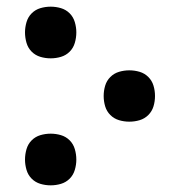

<svg xmlns="http://www.w3.org/2000/svg" viewBox="-20 -548 540 576"><path d="M368 -183Q352 -183 337 -187.5Q322 -192 311 -203Q300 -214 295.5 -229Q291 -244 291 -260Q291 -276 295.5 -291Q300 -306 311 -317Q322 -328 337 -332.5Q352 -337 368 -337Q384 -337 399 -332.5Q414 -328 425 -317Q436 -306 440.5 -291Q445 -276 445 -260Q445 -244 440.5 -229Q436 -214 425 -203Q414 -192 399 -187.5Q384 -183 368 -183ZM132 8Q116 8 101 3.5Q86 -1 75 -12Q64 -23 59.5 -38.5Q55 -54 55 -69Q55 -85 59.5 -100.5Q64 -116 75 -127Q86 -138 101 -142.5Q116 -147 132 -147Q148 -147 163 -142.5Q178 -138 189 -127Q200 -116 204.5 -100.5Q209 -85 209 -69Q209 -54 204.5 -38.5Q200 -23 189 -12Q178 -1 163 3.5Q148 8 132 8ZM132 -373Q116 -373 101 -377.5Q86 -382 75 -393Q64 -404 59.5 -419.5Q55 -435 55 -451Q55 -466 59.5 -481.5Q64 -497 75 -508Q86 -519 101 -523.5Q116 -528 132 -528Q148 -528 163 -523.5Q178 -519 189 -508Q200 -497 204.5 -481.5Q209 -466 209 -451Q209 -435 204.5 -419.5Q200 -404 189 -393Q178 -382 163 -377.5Q148 -373 132 -373Z"/></svg>

Font: Iosevka SS10 Medium
Style: Regular
Weight: 500
Monospace: yes
Designer: Belleve Invis
Foundry: Belleve Invis
Version: Version 28.0.6; ttfautohint (v1.8.4)